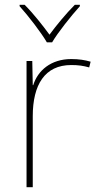

<svg xmlns="http://www.w3.org/2000/svg" viewBox="-20 -783 415 803"><path d="M176 -606H198C222 -647 277 -716 314 -757V-763H293C256 -726 215 -676 187 -638C159 -676 120 -726 83 -763H62V-757C99 -716 152 -647 176 -606ZM278 -536C193 -536 138 -488 119 -427H117L115 -528H91V0H117V-297C117 -428 167 -511 278 -511C308 -511 328 -508 353 -501L359 -525C335 -532 310 -536 278 -536Z"/></svg>

Font: Noto Sans Meetei Mayek Thin
Style: Regular
Weight: 100
Designer: Monotype Design Team and Neelakash Kshetrimayum
Foundry: Monotype Imaging Inc.
Version: Version 2.002